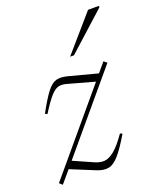

<svg xmlns="http://www.w3.org/2000/svg" viewBox="-129 -749 690 838"><g transform="rotate(-20 216.0 -330.0)"><path d="M3.5 -2.5 307 -363.5 182.5 -398Q164.5 -403 148.5 -400.5Q132.5 -398 112.2 -376.5Q92 -355 59.5 -303L49.5 -308Q82.5 -368.5 104.2 -396.5Q126 -424.5 147 -430.2Q168 -436 198.5 -428L331.5 -393L368 -436L382 -424L89 -75.5L181.5 -34.5Q203 -25 224 -26.2Q245 -27.5 270 -47.8Q295 -68 328 -115.5L338 -110.5Q303.5 -52.5 278.8 -24.2Q254 4 230.8 8.5Q207.5 13 177.5 1L64 -45.5L17 10ZM238 -504.5 381.5 -670H432.5L431.5 -663L256 -504.5Z"/></g></svg>

Font: Newsreader 16pt ExtraLight
Style: Italic
Weight: 275
Italic angle: -17°
Designer: Hugues Gentile
Foundry: Production Type
Version: Version 1.003; ttfautohint (v1.8.3)